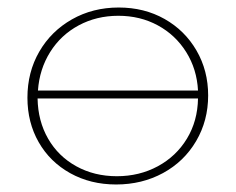

<svg xmlns="http://www.w3.org/2000/svg" viewBox="-20 -486 627 511"><path d="M534 -232Q534 -165 502 -110.5Q470 -56 414 -25.5Q358 5 289 5Q221 5 167 -25Q113 -55 83 -107.5Q53 -160 53 -226Q53 -294 84.5 -348.5Q116 -403 171.5 -434.5Q227 -466 296 -466Q364 -466 418 -435.5Q472 -405 503 -351.5Q534 -298 534 -232ZM81 -245H507Q504 -302 475.5 -347.5Q447 -393 400 -418.5Q353 -444 295 -444Q237 -444 189.5 -418.5Q142 -393 113.5 -347.5Q85 -302 81 -245ZM507 -224H80Q81 -164 108 -117Q135 -70 183 -43.5Q231 -17 291 -17Q351 -17 400 -43.5Q449 -70 477.5 -117Q506 -164 507 -224Z"/></svg>

Font: Ysabeau SC Extralight
Style: Regular
Weight: 200
Designer: Christian Thalmann (Catharsis Fonts)
Version: Version 0.003